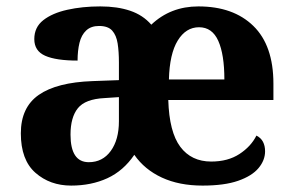

<svg xmlns="http://www.w3.org/2000/svg" viewBox="-20 -569 915 599"><path d="M202 10Q136 10 90.5 -30Q45 -70 45 -153Q45 -234 101 -273Q157 -312 269 -316L351 -319V-374Q351 -408 347 -433.5Q343 -459 330 -473.5Q317 -488 289 -488Q264 -488 249 -474Q234 -460 228 -435.5Q222 -411 222 -380Q155 -380 121 -395Q87 -410 87 -447Q87 -484 115 -506Q143 -528 190 -538.5Q237 -549 293 -549Q346 -549 386 -535.5Q426 -522 452 -492Q512 -549 599 -549Q708 -549 770.5 -488Q833 -427 833 -308V-257H505Q508 -157 542.5 -111Q577 -65 639 -65Q691 -65 727 -88.5Q763 -112 780 -146Q794 -139 800.5 -126.5Q807 -114 807 -97Q807 -69 786.5 -44.5Q766 -20 723 -5Q680 10 612 10Q539 10 485 -15Q431 -40 399 -86Q365 -36 315 -13Q265 10 202 10ZM257 -63Q300 -63 325.5 -98Q351 -133 351 -191V-266L306 -263Q246 -260 223 -231.5Q200 -203 200 -149Q200 -63 257 -63ZM680 -321Q680 -399 661 -441.5Q642 -484 601 -484Q560 -484 534.5 -442.5Q509 -401 507 -321Z"/></svg>

Font: Noto Naskh Arabic
Style: Bold
Weight: 700
Designer: Monotype Design Team, David Williams, Mohamad Dakak and Nizar Qandah
Foundry: Monotype Imaging Inc.
Version: Version 2.016